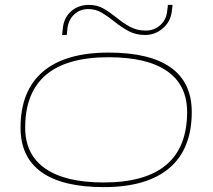

<svg xmlns="http://www.w3.org/2000/svg" viewBox="-20 -755 871 785"><path d="M404 10Q236 10 150 -51Q64 -112 64 -233Q64 -384 155.5 -462Q247 -540 424 -540Q592 -540 678 -479Q764 -418 764 -297Q764 -146 672.5 -68Q581 10 404 10ZM404 -9Q745 -9 745 -297Q745 -407 663.5 -464Q582 -521 424 -521Q83 -521 83 -233Q83 -123 165 -66Q247 -9 404 -9ZM256 -641Q252 -604 251 -595Q250 -586 250.5 -591.5Q251 -597 252 -605.5Q253 -614 253 -612H234Q235 -623 237 -641Q242 -684 271.5 -709.5Q301 -735 344 -735Q378 -735 405 -719Q432 -703 457 -682.5Q482 -662 510.5 -646Q539 -630 576 -630Q610 -630 634.5 -651.5Q659 -673 663 -706Q666 -727 666 -729Q666 -731 666 -735H685Q685 -731 685 -729Q685 -727 682 -706Q677 -666 645.5 -639Q614 -612 573 -612Q535 -612 505.5 -628Q476 -644 450 -665Q424 -686 398 -702Q372 -718 341 -718Q308 -718 284.5 -697Q261 -676 256 -641ZM234 -612Q232 -592 231.5 -590Q231 -588 232 -594Q233 -600 233.5 -606.5Q234 -613 234 -612Z"/></svg>

Font: Georama Extra Expanded Thin
Style: Italic
Weight: 100
Width: 8
Italic angle: -9°
Designer: Jean-Baptiste Levee
Foundry: Production Type
Version: Version 1.000